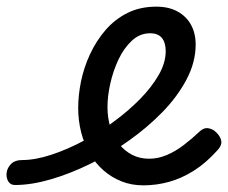

<svg xmlns="http://www.w3.org/2000/svg" viewBox="-188 -539 686 577"><path d="M243 18Q207 18 177 6Q147 -6 123 -27Q99 -48 82 -77Q65 -106 56 -141Q47 -176 47 -215Q47 -253 55.5 -294.5Q64 -336 82.5 -376Q101 -416 129 -448.5Q157 -481 195 -500Q233 -519 282 -519Q319 -519 345.5 -504.5Q372 -490 386 -464.5Q400 -439 400 -405Q400 -352 372.5 -300Q345 -248 299.5 -201.5Q254 -155 200 -117Q145 -77 84 -47Q23 -17 -35.5 0Q-94 17 -143 17Q-157 17 -163.5 5.5Q-170 -6 -168 -20.5Q-166 -35 -154.5 -46.5Q-143 -58 -122 -58Q-82 -58 -33.5 -74Q15 -90 65.5 -117Q116 -144 160 -178Q199 -207 233 -241.5Q267 -276 288.5 -313Q310 -350 310 -385Q310 -411 298.5 -425Q287 -439 263 -439Q232 -439 208 -416.5Q184 -394 168 -360Q152 -326 143.5 -288Q135 -250 135 -218Q135 -184 144 -155.5Q153 -127 170 -106Q187 -85 209.5 -73.5Q232 -62 260 -62Q287 -62 313 -73Q339 -84 364 -103Q389 -122 411 -143Q424 -156 438.5 -153.5Q453 -151 463 -140Q475 -128 477 -115Q479 -102 466 -88Q431 -49 394.5 -26Q358 -3 320 7.5Q282 18 243 18Z"/></svg>

Font: Playwrite CZ
Style: Regular
Weight: 400
Designer: Veronika Burian, José Scaglione
Foundry: TypeTogether
Version: Version 1.002